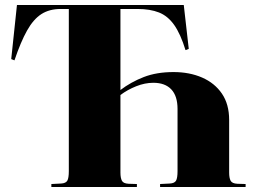

<svg xmlns="http://www.w3.org/2000/svg" viewBox="-20 -750 1036 770"><path d="M186 0V-12L225 -14Q244 -15 250 -25.5Q256 -36 256 -64V-714H223Q178 -714 146 -693.5Q114 -673 88.5 -627.5Q63 -582 38 -508L25 -513L48 -730H717L737 -554L724 -549Q704 -614 678.5 -650Q653 -686 617.5 -700Q582 -714 532 -714H463V-389Q505 -421 556.5 -441Q608 -461 676 -461Q740 -461 790.5 -439Q841 -417 870 -374.5Q899 -332 899 -269V-58Q899 -36 905 -25Q911 -14 932 -13L965 -12V0H622V-12L661 -14Q680 -15 686 -25.5Q692 -36 692 -64V-313Q692 -365 667 -391.5Q642 -418 595 -418Q561 -418 526 -404Q491 -390 463 -369V-58Q463 -36 469 -25Q475 -14 496 -13L529 -12V0Z"/></svg>

Font: Literata 72pt ExtraBold
Style: Regular
Weight: 800
Designer: Latin by Veronika Burian and Jose Scaglione. Greek by Irene Vlachou. Cyrillic by Vera Evstafieva.
Foundry: TypeTogether
Version: Version 3.002